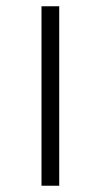

<svg xmlns="http://www.w3.org/2000/svg" viewBox="-20 -592 331 619"><path d="M113.8 6.8V-571.8H170.9V6.8Z"/></svg>

Font: Linux Libertine
Style: Semibold
Weight: 600
Designer: Philipp H. Poll
Foundry: Philipp H. Poll
Version: Version 5.1.2 ; ttfautohint (v0.9)